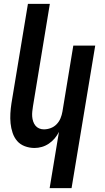

<svg xmlns="http://www.w3.org/2000/svg" viewBox="-20 -755 540 990"><path d="M236 215 284 -75Q275 -57 262 -41.5Q249 -26 232 -14.5Q215 -3 196 2.5Q177 8 158 8Q132 8 108 -1Q84 -10 68.5 -28Q53 -46 45 -70Q37 -94 34.5 -119Q32 -144 33.5 -170Q35 -196 39 -222L124 -735H237L150 -207Q148 -194 146.5 -180.5Q145 -167 146 -154Q147 -141 151 -129Q155 -117 162.5 -107.5Q170 -98 181.5 -93Q193 -88 206 -88Q224 -88 241.5 -94.5Q259 -101 272 -114.5Q285 -128 292 -145Q299 -162 302 -180L358 -520H471L349 215Z"/></svg>

Font: Iosevka Term Curly
Style: Bold Italic
Weight: 700
Italic angle: -9°
Designer: Belleve Invis
Foundry: Belleve Invis
Version: Version 32.3.0